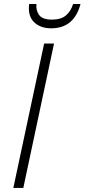

<svg xmlns="http://www.w3.org/2000/svg" viewBox="-20 -929 418 949"><path d="M45.9 0 198.2 -713.9H247.1L95.2 0ZM232.9 -789.1Q184.1 -789.1 153.3 -814.9Q122.6 -840.8 122.6 -888.7Q122.6 -898.9 124.5 -909.2H160.2Q156.7 -878.4 173.1 -855.2Q189.5 -832 236.3 -832Q281.7 -832 306.2 -853Q330.6 -874 341.3 -909.2H377.9Q346.2 -789.1 232.9 -789.1Z"/></svg>

Font: Open Sans Light
Style: Italic
Weight: 300
Italic angle: -12°
Designer: Monotype Design Team
Foundry: Monotype Imaging Inc.
Version: Version 3.003; ttfautohint (v1.8.4)